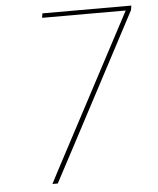

<svg xmlns="http://www.w3.org/2000/svg" viewBox="-53 -780 681 826"><g transform="rotate(-5 288.0 -367.5)"><path d="M140 0H163L239 -143L542 -716L545 -735H161L158 -716H519L167 -52Z"/></g></svg>

Font: Iosevka Sparkle Thin Oblique
Style: Regular
Weight: 100
Italic angle: -9°
Designer: Belleve Invis
Foundry: Belleve Invis
Version: Version 4.5.0; ttfautohint (v1.8.3)